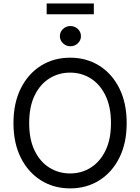

<svg xmlns="http://www.w3.org/2000/svg" viewBox="-20 -1068 802 1099"><path d="M381.3 10.3Q287.6 10.3 214.4 -35.6Q141.1 -81.5 99.1 -165.3Q57.1 -249 57.1 -363.3Q57.1 -478 99.1 -562Q141.1 -646 214.4 -691.9Q287.6 -737.8 381.3 -737.8Q475.1 -737.8 548.3 -691.9Q621.6 -646 663.3 -562Q705.1 -478 705.1 -363.3Q705.1 -249 663.3 -165.3Q621.6 -81.5 548.3 -35.6Q475.1 10.3 381.3 10.3ZM381.3 -75.2Q446.3 -75.2 499.3 -108.4Q552.2 -141.6 583.7 -205.8Q615.2 -270 615.2 -363.3Q615.2 -457 583.7 -521.5Q552.2 -585.9 499.3 -619.1Q446.3 -652.3 381.3 -652.3Q315.9 -652.3 262.7 -619.1Q209.5 -585.9 178.2 -521.5Q147 -457 147 -363.3Q147 -270 178.2 -205.8Q209.5 -141.6 262.7 -108.4Q315.9 -75.2 381.3 -75.2ZM382.8 -803.2Q358.4 -803.2 340.6 -820.3Q322.8 -837.4 322.8 -860.8Q322.8 -885.3 340.6 -902.1Q358.4 -918.9 382.8 -918.9Q407.7 -918.9 425.5 -902.1Q443.4 -885.3 443.4 -860.8Q443.4 -836.9 425.5 -820.1Q407.7 -803.2 382.8 -803.2ZM517.1 -1048.3V-986.3H247.1V-1048.3Z"/></svg>

Font: Inter 17pt
Style: Regular
Weight: 400
Version: Version 4.001;git-66647c0bb